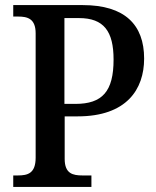

<svg xmlns="http://www.w3.org/2000/svg" viewBox="-20 -734 614 754"><path d="M32 0H339V-45H304C266 -45 234 -52 234 -110V-277H285C477 -277 546 -383 546 -504C546 -637 470 -714 305 -714H32V-669H51C88 -669 120 -661 120 -603V-115C120 -53 89 -45 50 -45H32ZM276 -326H233V-663H290C388 -663 426 -611 426 -500C426 -375 382 -326 276 -326Z"/></svg>

Font: Noto Serif Bengali SemiCondensed
Style: Regular
Weight: 400
Width: 4
Designer: Juan Bruce, Universal Thirst, Indian Type Foundry and the Monotype Design Team.
Foundry: Monotype Imaging Inc.
Version: Version 2.003